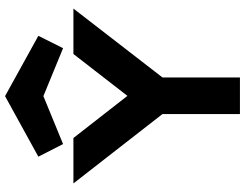

<svg xmlns="http://www.w3.org/2000/svg" viewBox="-125 -846 971 761"><g transform="rotate(-90 360.5 -465.5)"><path d="M289 0V-307L14 -660H194L361 -446L527 -660H707L434 -307V0ZM360 -931 599 -799 550 -701 360 -779 170 -701 120 -799Z"/></g></svg>

Font: Lil Grotesk Black
Style: Regular
Weight: 900
Designer: Bastien Sozeau
Foundry: NBR — Bastien Sozeau
Version: Version 3.003; ttfautohint (v1.8.4.7-5d5b);gftools[0.9.33]